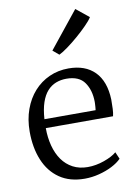

<svg xmlns="http://www.w3.org/2000/svg" viewBox="-96 -930 700 1001"><g transform="rotate(-10 254.5 -429.0)"><path d="M270.5 11Q191.5 11 137.8 -26Q84 -63 56.8 -128.8Q29.5 -194.5 29.5 -280Q29.5 -344.5 48.8 -397.8Q68 -451 102.5 -489.5Q137 -528 183.8 -549Q230.5 -570 285.5 -570Q374 -570 424 -519.5Q474 -469 477.5 -372Q477.5 -343.5 476.5 -322Q475.5 -300.5 471.5 -284H115.5Q115.5 -233.5 127 -190Q138.5 -146.5 161.2 -114.2Q184 -82 218 -64Q252 -46 296.5 -46Q339.5 -46 383.5 -61.5Q427.5 -77 450.5 -97L466.5 -60Q447.5 -40.5 416.2 -24.5Q385 -8.5 347 1.2Q309 11 270.5 11ZM116.5 -331H387.5Q388.5 -338 389.2 -347.2Q390 -356.5 390.2 -364.5Q390.5 -372.5 390.5 -375Q390 -436.5 361.2 -477.8Q332.5 -519 265.5 -519Q235.5 -519 209.8 -509Q184 -499 164.2 -477Q144.5 -455 132.2 -419Q120 -383 116.5 -331ZM252.5 -649H251.5L219.5 -676L374.5 -869L442.5 -814Q433 -798 409.2 -773.8Q385.5 -749.5 355.8 -723.8Q326 -698 298.2 -677.8Q270.5 -657.5 252.5 -649Z"/></g></svg>

Font: Merriweather 7pt Light
Style: Regular
Weight: 300
Designer: Eben Sorkin
Foundry: Eben Sorkin
Version: Version 2.200;gftools[0.9.31]